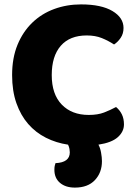

<svg xmlns="http://www.w3.org/2000/svg" viewBox="-20 -645 611 872"><path d="M374 -484Q297 -484 256 -437Q215 -390 215 -304Q215 -217 260.5 -170Q306 -123 383 -123Q424 -123 452.5 -134Q481 -145 507 -159Q524 -145 533.5 -125.5Q543 -106 543 -80Q543 -47 515 -22Q487 3 427 12Q435 26 439 48Q443 70 443 87Q443 139 411 173Q379 207 320 207Q278 207 252.5 185.5Q227 164 227 126Q227 115 228.5 108.5Q230 102 232 96Q297 93 297 47Q297 41 295.5 31.5Q294 22 289 12Q235 4 188.5 -19.5Q142 -43 108 -82Q74 -121 54.5 -176.5Q35 -232 35 -304Q35 -382 59.5 -441.5Q84 -501 126.5 -542Q169 -583 226 -604Q283 -625 348 -625Q440 -625 490.5 -595Q541 -565 541 -518Q541 -492 528 -473Q515 -454 498 -443Q472 -460 442.5 -472Q413 -484 374 -484Z"/></svg>

Font: Baloo Tamma
Style: Regular
Weight: 400
Designer: Divya Kowshik and Ek Type
Foundry: Ek Type
Version: Version 1.443;PS 1.000;hotconv 16.6.51;makeotf.lib2.5.65220;